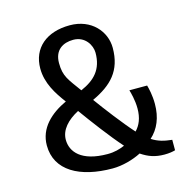

<svg xmlns="http://www.w3.org/2000/svg" viewBox="-110 -863 969 980"><g transform="rotate(-15 374.0 -373.5)"><path d="M71.8 -192.4C71.8 -59.1 193.4 7.8 367.2 7.8C418.9 7.8 477.1 -8.8 518.6 -30.3C557.1 -4.4 591.8 7.8 640.6 7.8C665.5 7.8 684.6 4.4 697.8 0.5V-54.7C656.7 -59.1 625.5 -66.4 592.3 -87.9C635.7 -127 659.7 -182.6 659.7 -254.9C659.7 -301.3 650.4 -338.4 645.5 -355.5H551.8C555.7 -341.8 567.9 -300.8 567.9 -255.4C567.9 -204.6 552.7 -169.9 527.8 -144C477.5 -199.2 397.5 -304.2 360.4 -356C463.9 -404.3 525.9 -465.8 525.9 -586.9C525.9 -673.8 457.5 -754.9 343.3 -754.9C220.2 -754.9 141.1 -688.5 141.1 -580.1C141.1 -502 183.1 -438.5 223.6 -384.3C139.2 -345.2 71.8 -283.7 71.8 -192.4ZM314.9 -418.9C264.2 -489.7 240.7 -511.2 240.7 -582.5C240.7 -652.3 287.6 -678.7 341.3 -678.7C403.8 -678.7 434.6 -625.5 434.6 -585.4C434.6 -497.6 389.6 -451.2 314.9 -418.9ZM172.9 -195.3C172.9 -248 212.9 -290.5 271.5 -321.3C317.9 -256.8 395 -153.3 452.1 -89.4C425.3 -78.1 397.9 -69.8 360.8 -69.8C221.2 -69.8 172.9 -132.3 172.9 -195.3Z"/></g></svg>

Font: Merriweather Sans
Style: Regular
Weight: 400
Designer: Eben Sorkin ( eben@eyebytes.com )
Foundry: Eben Sorkin
Version: Version 1.003